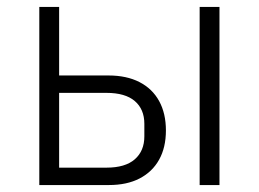

<svg xmlns="http://www.w3.org/2000/svg" viewBox="-20 -532 744 552"><path d="M93 0V-512H150V-315H292Q344 -315 381 -296Q418 -277 437.5 -241.5Q457 -206 457 -157Q457 -108 437.5 -73Q418 -38 381.5 -19Q345 0 293 0ZM150 -50H286Q340 -50 367.5 -74Q395 -98 395 -140V-176Q395 -218 367.5 -241.5Q340 -265 286 -265H150ZM554 0V-512H611V0Z"/></svg>

Font: IBM Plex Sans Light
Style: Regular
Weight: 300
Designer: Mike Abbink, Paul van der Laan, Pieter van Rosmalen
Foundry: Bold Monday
Version: Version 3.201